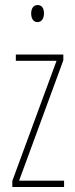

<svg xmlns="http://www.w3.org/2000/svg" viewBox="-20 -744 298 764"><path d="M130 -724C110 -724 104 -706 104 -690C104 -672 112 -656 129 -656C145 -656 155 -670 155 -691C155 -707 149 -724 130 -724ZM235 0V-25H56L232 -504V-527H43V-502H205L29 -24V0Z"/></svg>

Font: Noto Sans Arabic ExtCond Thin
Style: Regular
Weight: 100
Width: 2
Designer: Monotype Design Team, Nadine Chahine, Nizar Qandah and Khaled Hosny
Foundry: Monotype Imaging Inc.
Version: Version 2.012